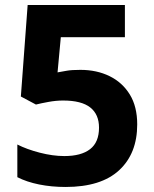

<svg xmlns="http://www.w3.org/2000/svg" viewBox="-20 -734 612 764"><path d="M300 -456Q365 -456 416 -431Q467 -406 496.5 -358Q526 -310 526 -239Q526 -123 454 -56.5Q382 10 241 10Q185 10 135.5 0Q86 -10 49 -29V-159Q86 -140 138 -126.5Q190 -113 236 -113Q303 -113 338.5 -140.5Q374 -168 374 -226Q374 -279 339 -306.5Q304 -334 231 -334Q203 -334 173 -328.5Q143 -323 123 -318L63 -350L90 -714H477V-586H222L209 -446Q226 -449 245.5 -452.5Q265 -456 300 -456Z"/></svg>

Font: Noto Sans Hanifi Rohingya
Style: Regular
Weight: 400
Designer: Monotype Design Team and DaltonMaag
Foundry: Google LLC
Version: Version 2.101